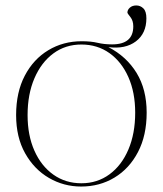

<svg xmlns="http://www.w3.org/2000/svg" viewBox="-20 -673 596 703"><path d="M516 -606Q516 -550.5 477.5 -521.5Q439 -492.5 377 -500.5Q443.5 -466 480.2 -405.8Q517 -345.5 517 -260.5Q517 -177 485.2 -116.2Q453.5 -55.5 399.2 -22.8Q345 10 277 10Q213.5 10 159.2 -21.5Q105 -53 72 -111.8Q39 -170.5 39 -251.5Q39 -335.5 70.8 -396Q102.5 -456.5 157 -489.2Q211.5 -522 279 -522Q313.5 -522 337.5 -516.2Q361.5 -510.5 390.5 -510.5Q468 -510.5 468 -576.5Q468 -597.5 457.2 -610.8Q446.5 -624 446.5 -627Q446.5 -637 455.5 -645Q464.5 -653 479 -653Q494 -653 505 -642.2Q516 -631.5 516 -606ZM278 -2Q336.5 -2 381 -34.8Q425.5 -67.5 450.2 -125.8Q475 -184 475 -260.5Q475 -334.5 450 -390.8Q425 -447 380.8 -478.5Q336.5 -510 278 -510Q219.5 -510 175.2 -477.2Q131 -444.5 106 -386.2Q81 -328 81 -251.5Q81 -177.5 106 -121.2Q131 -65 175.5 -33.5Q220 -2 278 -2Z"/></svg>

Font: Newsreader 72pt ExtraLight
Style: Regular
Weight: 275
Designer: Hugues Gentile
Foundry: Production Type
Version: Version 1.003; ttfautohint (v1.8.3)